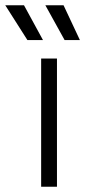

<svg xmlns="http://www.w3.org/2000/svg" viewBox="-68 -708 324 728"><path d="M88 0V-486H148V0ZM36 -556 -48 -688H23L95 -556ZM177 -556 104 -688H173L235 -556Z"/></svg>

Font: Space Grotesk Light Light
Style: Regular
Weight: 300
Version: Version 2.000